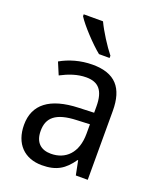

<svg xmlns="http://www.w3.org/2000/svg" viewBox="-143 -855 794 954"><g transform="rotate(20 254.0 -378.0)"><path d="M235 -766H133V-756C157 -717 228 -641 272 -606H328V-618C298 -655 256 -721 235 -766ZM261 -546C197 -546 138 -528 93 -502L120 -438C162 -460 206 -476 253 -476C316 -476 349 -443 349 -357V-324L269 -321C117 -316 42 -256 42 -149C42 -49 101 10 193 10C270 10 312 -17 352 -75H355L370 0H433V-364C433 -486 380 -546 261 -546ZM281 -260 349 -263V-213C349 -111 293 -59 216 -59C164 -59 130 -87 130 -149C130 -218 170 -256 281 -260Z"/></g></svg>

Font: Noto Sans Malayalam SemiCondensed
Style: Regular
Weight: 400
Width: 4
Designer: Jelle Bosma - Monotype Design Team
Foundry: Monotype Imaging Inc.
Version: Version 2.104